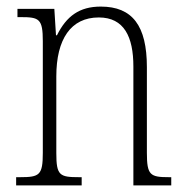

<svg xmlns="http://www.w3.org/2000/svg" viewBox="-20 -563 564 583"><path d="M29 0H228V-25H220C161 -25 151 -30 151 -98V-331C151 -444 195 -510 280 -510C357 -510 385 -451 385 -361V0H500V-25H493C436 -25 426 -31 426 -99V-359C426 -485 382 -543 286 -543C221 -543 182 -514 153 -456H150L145 -536H33V-511H43C99 -511 110 -506 110 -438V-99C110 -31 100 -25 41 -25H29Z"/></svg>

Font: Noto Serif Georgian Condensed ExtraLight
Style: Regular
Weight: 200
Width: 3
Designer: Monotype Design Team, Akaki Razmadze
Foundry: Google LLC
Version: Version 2.003